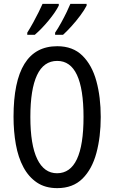

<svg xmlns="http://www.w3.org/2000/svg" viewBox="-20 -963 590 993"><path d="M501 -358Q501 -255 478.5 -171.5Q456 -88 406.5 -39Q357 10 276 10Q214 10 171 -19Q128 -48 101 -98.5Q74 -149 62 -216Q50 -283 50 -359Q50 -724 276 -724Q357 -724 406.5 -675Q456 -626 478.5 -543.5Q501 -461 501 -358ZM137 -358Q137 -214 172.5 -140.5Q208 -67 275 -67Q412 -67 412 -358Q412 -648 276 -648Q206 -648 171.5 -574.5Q137 -501 137 -358ZM428 -934Q417 -912 395.5 -883Q374 -854 349.5 -827Q325 -800 306 -783H265V-794Q280 -816 296 -845Q312 -874 325 -901Q338 -928 344 -943H428ZM284 -934Q267 -900 231.5 -857Q196 -814 160 -783H121V-794Q136 -818 151.5 -846Q167 -874 180 -900.5Q193 -927 200 -943H284Z"/></svg>

Font: Noto Sans Lao ExtraCondensed
Style: Regular
Weight: 400
Width: 2
Designer: Monotype Design Team
Foundry: Monotype Imaging Inc.
Version: Version 2.003; ttfautohint (v1.8.4.7-5d5b)